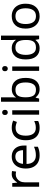

<svg xmlns="http://www.w3.org/2000/svg" viewBox="1489 -2289 810 3828"><g transform="rotate(-90 1894.0 -375.0)"><path d="M335 -546Q350 -546 367.5 -544.5Q385 -543 398 -540L387 -459Q374 -462 358.5 -464Q343 -466 329 -466Q288 -466 252 -443.5Q216 -421 194.5 -380.5Q173 -340 173 -286V0H85V-536H157L167 -438H171Q197 -482 238 -514Q279 -546 335 -546Z M685 -546Q754 -546 803.5 -516Q853 -486 879.5 -431.5Q906 -377 906 -304V-251H539Q541 -160 585.5 -112.5Q630 -65 710 -65Q761 -65 800.5 -74.5Q840 -84 882 -102V-25Q841 -7 801 1.5Q761 10 706 10Q630 10 571.5 -21Q513 -52 480.5 -113.5Q448 -175 448 -264Q448 -352 477.5 -415Q507 -478 560.5 -512Q614 -546 685 -546ZM684 -474Q621 -474 584.5 -433.5Q548 -393 541 -321H814Q813 -389 782 -431.5Q751 -474 684 -474Z M1257 10Q1186 10 1130.5 -19Q1075 -48 1043.5 -109Q1012 -170 1012 -265Q1012 -364 1045 -426Q1078 -488 1134.5 -517Q1191 -546 1263 -546Q1304 -546 1342 -537.5Q1380 -529 1404 -517L1377 -444Q1353 -453 1321 -461Q1289 -469 1261 -469Q1103 -469 1103 -266Q1103 -169 1141.5 -117.5Q1180 -66 1256 -66Q1300 -66 1333.5 -75Q1367 -84 1395 -97V-19Q1368 -5 1335.5 2.5Q1303 10 1257 10Z M1610 -536V0H1522V-536ZM1567 -737Q1587 -737 1602.5 -723.5Q1618 -710 1618 -681Q1618 -653 1602.5 -639Q1587 -625 1567 -625Q1545 -625 1530 -639Q1515 -653 1515 -681Q1515 -710 1530 -723.5Q1545 -737 1567 -737Z M1868 -575Q1868 -541 1866.5 -511.5Q1865 -482 1863 -465H1868Q1891 -499 1931 -522Q1971 -545 2034 -545Q2134 -545 2194.5 -475.5Q2255 -406 2255 -268Q2255 -130 2194 -60Q2133 10 2034 10Q1971 10 1931 -13Q1891 -36 1868 -68H1861L1843 0H1780V-760H1868ZM2019 -472Q1934 -472 1901 -423Q1868 -374 1868 -271V-267Q1868 -168 1900.5 -115.5Q1933 -63 2021 -63Q2093 -63 2128.5 -116Q2164 -169 2164 -269Q2164 -370 2128.5 -421Q2093 -472 2019 -472Z M2483 -536V0H2395V-536ZM2440 -737Q2460 -737 2475.5 -723.5Q2491 -710 2491 -681Q2491 -653 2475.5 -639Q2460 -625 2440 -625Q2418 -625 2403 -639Q2388 -653 2388 -681Q2388 -710 2403 -723.5Q2418 -737 2440 -737Z M2843 10Q2743 10 2683 -59.5Q2623 -129 2623 -267Q2623 -405 2683.5 -475.5Q2744 -546 2844 -546Q2906 -546 2945.5 -523Q2985 -500 3010 -467H3016Q3015 -480 3012.5 -505.5Q3010 -531 3010 -546V-760H3098V0H3027L3014 -72H3010Q2986 -38 2946 -14Q2906 10 2843 10ZM2857 -63Q2942 -63 2976.5 -109.5Q3011 -156 3011 -250V-266Q3011 -366 2978 -419.5Q2945 -473 2856 -473Q2785 -473 2749.5 -416.5Q2714 -360 2714 -265Q2714 -169 2749.5 -116Q2785 -63 2857 -63Z M3734 -269Q3734 -136 3666.5 -63Q3599 10 3484 10Q3413 10 3357.5 -22.5Q3302 -55 3270 -117.5Q3238 -180 3238 -269Q3238 -402 3305 -474Q3372 -546 3487 -546Q3560 -546 3615.5 -513.5Q3671 -481 3702.5 -419.5Q3734 -358 3734 -269ZM3329 -269Q3329 -174 3366.5 -118.5Q3404 -63 3486 -63Q3567 -63 3605 -118.5Q3643 -174 3643 -269Q3643 -364 3605 -418Q3567 -472 3485 -472Q3403 -472 3366 -418Q3329 -364 3329 -269Z"/></g></svg>

Font: Noto Sans Gunjala Gondi
Style: Regular
Weight: 400
Designer: Ek Type
Foundry: Ek Type
Version: Version 1.004